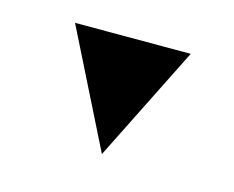

<svg xmlns="http://www.w3.org/2000/svg" viewBox="-45 -694 382 313"><g transform="rotate(15 146.5 -537.5)"><path d="M48.8 -634.8H244.1L146.5 -439.5Z"/></g></svg>

Font: BabelStone Centaurian
Style: Regular
Weight: 400
Designer: Andrew West
Foundry: BabelStone
Version: Version 1.01 November 6, 2013